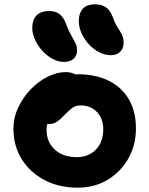

<svg xmlns="http://www.w3.org/2000/svg" viewBox="-20 -855 690 887"><path d="M340 12Q253 12 186 -23Q119 -58 80.5 -119.5Q42 -181 42 -260Q42 -311 64 -358Q86 -405 121.5 -442Q157 -479 200 -500.5Q243 -522 284 -522Q301 -522 316.5 -516.5Q332 -511 341 -499.5Q350 -488 350 -468Q350 -432 335.5 -405Q321 -378 276 -363Q254 -353 235.5 -337Q217 -321 206 -300Q195 -279 195 -256Q195 -199 233 -164Q271 -129 335 -129Q389 -129 423 -164Q457 -199 457 -257Q457 -307 428 -337.5Q399 -368 352 -368Q329 -368 313.5 -356Q298 -344 278 -324Q264 -309 253 -300Q242 -291 231.5 -286.5Q221 -282 205 -282Q187 -282 173.5 -296Q160 -310 160 -349Q160 -377 175.5 -406Q191 -435 216.5 -459Q242 -483 274 -497.5Q306 -512 338 -512Q423 -512 483.5 -481.5Q544 -451 576 -395Q608 -339 608 -262Q608 -184 572.5 -122Q537 -60 476.5 -24Q416 12 340 12ZM492 -600Q464 -600 437.5 -614Q411 -628 390 -651Q369 -674 356.5 -702Q344 -730 344 -758Q344 -793 362 -814Q380 -835 420 -835Q447 -835 467.5 -822.5Q488 -810 501 -776Q509 -752 518 -737Q527 -722 534.5 -710.5Q542 -699 546.5 -687Q551 -675 551 -657Q551 -631 535 -615.5Q519 -600 492 -600ZM276 -569Q249 -569 223 -583Q197 -597 175.5 -620.5Q154 -644 141.5 -672Q129 -700 129 -727Q129 -762 148 -783Q167 -804 209 -804Q236 -804 255 -790Q274 -776 287 -740Q297 -714 305.5 -698Q314 -682 321 -670Q328 -658 332 -648Q336 -638 336 -623Q336 -598 320 -583.5Q304 -569 276 -569Z"/></svg>

Font: Shantell Sans
Style: Bold
Weight: 700
Designer: Stephen Nixon, Anya Danilova, Shantell Martin
Foundry: Arrow Type
Version: Version 1.011;[c5ecc13dd]